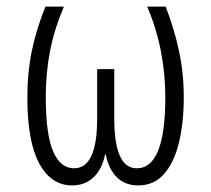

<svg xmlns="http://www.w3.org/2000/svg" viewBox="-20 -553 640 583"><path d="M199 10Q135 10 99 -57Q63 -124 63 -257Q63 -332 76.5 -398Q90 -464 118 -533H174Q144 -462 131.5 -396Q119 -330 119 -259Q119 -146 141 -94Q163 -42 205 -42Q275 -42 275 -193V-343H327V-193Q327 -42 395 -42Q439 -42 460.5 -96.5Q482 -151 482 -257Q482 -329 468.5 -398Q455 -467 427 -533H483Q509 -466 523.5 -398.5Q538 -331 538 -258Q538 -179 523 -118.5Q508 -58 477.5 -24Q447 10 400 10Q360 10 335 -14.5Q310 -39 301 -84H299Q290 -39 264 -14.5Q238 10 199 10Z"/></svg>

Font: Noto Sans Mono Light
Style: Regular
Weight: 300
Designer: Monotype Design Team
Foundry: Monotype Imaging Inc.
Version: Version 2.014; ttfautohint (v1.8.4.7-5d5b)